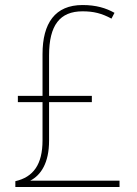

<svg xmlns="http://www.w3.org/2000/svg" viewBox="-20 -743 543 763"><path d="M308 -723C199 -723 149 -651 149 -528V-362H51V-337H149V-185C149 -89 112 -39 41 -23V0H455V-25H100C143 -47 175 -96 175 -184V-337H345V-362H175V-523C175 -643 218 -698 308 -698C352 -698 384 -690 423 -669L435 -692C401 -711 362 -723 308 -723Z"/></svg>

Font: Noto Sans Sinhala SemiCondensed Thin
Style: Regular
Weight: 100
Width: 4
Designer: Jelle Bosma - Monotype Design Team
Foundry: Monotype Imaging Inc.
Version: Version 2.006